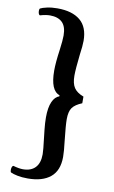

<svg xmlns="http://www.w3.org/2000/svg" viewBox="-100 -797 606 1025"><g transform="rotate(10 203.0 -285.0)"><path d="M34 160Q30 157 30 146Q30 138 32.5 131Q35 124 40 123Q71 132 93 132Q136 132 159.5 107.5Q183 83 183 35Q183 13 175 -51Q174 -59 170 -95.5Q166 -132 166 -162Q166 -216 180 -247Q194 -278 217 -285V-291Q166 -308 166 -416Q166 -460 176 -530Q183 -583 183 -608Q183 -657 160 -679.5Q137 -702 93 -702Q71 -702 40 -693Q35 -694 32.5 -701Q30 -708 30 -716Q30 -726 34 -729Q45 -735 70 -740.5Q95 -746 126 -746Q206 -746 249.5 -710Q293 -674 293 -599Q293 -572 286 -523Q277 -444 277 -408Q277 -366 292 -343Q307 -320 344 -306V-270Q307 -255 292 -234.5Q277 -214 277 -172Q277 -139 286 -58Q293 0 293 30Q293 104 249.5 140Q206 176 126 176Q95 176 70.5 171Q46 166 34 160Z"/></g></svg>

Font: Arima Madurai
Style: Bold
Weight: 700
Designer: Joana Correia and Natanael Gama
Foundry: NDISCOVER
Version: Version 1.019